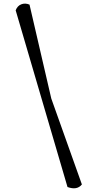

<svg xmlns="http://www.w3.org/2000/svg" viewBox="-20 -898 516 1041"><path d="M65 -842Q74 -866 95 -874.5Q116 -883 140 -873L258 -364L424 102Q398 135 346 116Z"/></svg>

Font: Tillana Medium
Style: Regular
Weight: 500
Designer: Lipi Raval (Devanagari, Latin), Jonny Pinhorn (Latin)
Foundry: Indian Type Foundry
Version: Version 2.003;PS 1.0;hotconv 1.0.79;makeotf.lib2.5.61930; tt